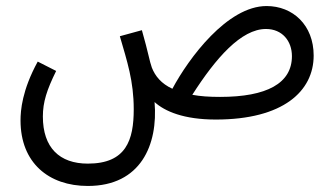

<svg xmlns="http://www.w3.org/2000/svg" viewBox="-20 -384 1097 636"><path d="M271 232C446 232 504 96 492 -46C526 -15 589 12 695 12C918 12 1019 -82 1019 -200C1019 -301 950 -364 863 -364C733 -364 605 -191 551 -90C514 -107 494 -132 483 -160C475 -182 472 -207 450 -284L377 -264C401 -181 423 -116 423 -22C423 80 398 158 271 158C177 158 122 105 122 2C122 -46 135 -86 166 -149L105 -180C53 -85 48 -18 48 15C48 155 141 232 271 232ZM861 -288C915 -288 947 -248 947 -198C947 -108 864 -63 709 -63C673 -63 643 -65 617 -70C695 -192 779 -288 861 -288Z"/></svg>

Font: Noto Sans Arabic ExtCond
Style: Regular
Weight: 400
Width: 2
Designer: Monotype Design Team, Nadine Chahine, Nizar Qandah and Khaled Hosny
Foundry: Monotype Imaging Inc.
Version: Version 2.012